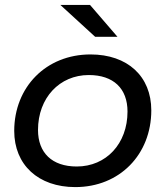

<svg xmlns="http://www.w3.org/2000/svg" viewBox="-20 -757 675 783"><path d="M368 -607H459L347 -737H226ZM287 6C468 6 597 -127 597 -307C597 -446 500 -535 349 -535C168 -535 38 -402 38 -223C38 -85 136 6 287 6ZM293 -78C192 -78 135 -134 135 -227C135 -358 223 -451 342 -451C443 -451 500 -396 500 -302C500 -171 413 -78 293 -78Z"/></svg>

Font: AWKNG-Font Medium
Style: Italic
Weight: 500
Italic angle: -11.3°
Designer: Awakening Church
Foundry: Awakening Church
Version: Version 1.700;PS 001.700;hotconv 1.0.88;makeotf.lib2.5.64775